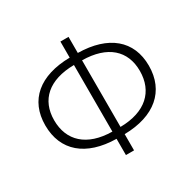

<svg xmlns="http://www.w3.org/2000/svg" viewBox="-163 -917 1121 1106"><g transform="rotate(-30 397.5 -364.5)"><path d="M424 -586C592 -584 682 -502 682 -367C682 -231 592 -145 424 -143ZM370 -143C202 -145 112 -231 112 -367C112 -502 202 -584 370 -586ZM424 -742H370V-635C169 -632 53 -535 53 -367C53 -198 169 -98 370 -95V13H424V-95C625 -98 742 -199 742 -367C742 -535 625 -632 424 -635Z"/></g></svg>

Font: Noto Sans CJK Light
Style: Regular
Weight: 300
Designer: Ryoko NISHIZUKA (kana & ideographs); Paul D. Hunt (Latin, Greek & Cyrillic); Wenlong ZHANG (bopomofo); Sandoll Communica
Foundry: Adobe Systems Incorporated
Version: Version 1.000;PS 1;hotconv 1.0.78;makeotf.lib2.5.61930